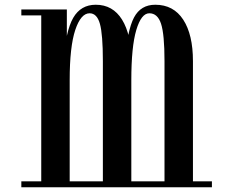

<svg xmlns="http://www.w3.org/2000/svg" viewBox="-20 -790 970 810"><path d="M534 -532V0H414V-532Q414 -645 401.5 -689.5Q389 -734 358 -734Q321 -734 297.5 -663.5Q274 -593 274 -452L246 -524Q257 -660 289 -715Q321 -770 384 -770Q456 -770 495 -707Q534 -644 534 -532ZM274 0H154V-750H262V-587L274 -595ZM739 0H70V-25H739ZM70 -725V-750H176V-725ZM794 -532V0H674V-532Q674 -645 659.5 -689.5Q645 -734 610 -734Q576 -734 555 -663.5Q534 -593 534 -452L505 -524Q517 -663 545.5 -716.5Q574 -770 635 -770Q712 -770 753 -707Q794 -644 794 -532ZM874 -25V0H772V-25Z"/></svg>

Font: Solide Mirage
Style: Mono
Weight: 400
Width: 6
Designer: Jérémy Landes
Foundry: Velvetyne Type Foundry
Version: Version 1.1